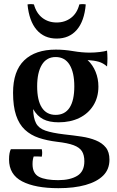

<svg xmlns="http://www.w3.org/2000/svg" viewBox="-20 -712 583 956"><path d="M257 -140Q303 -140 326.5 -176Q350 -212 350 -282Q350 -351 326.5 -389.5Q303 -428 257 -428Q212 -428 188.5 -389.5Q165 -351 165 -282Q165 -212 188.5 -176Q212 -140 257 -140ZM25 82Q25 64 27.5 51Q30 38 34 31H188Q192 49 188 68Q176 67 167 67Q158 67 148 67Q146 71 144 81Q142 91 142 105Q142 152 174.5 168.5Q207 185 270 185Q329 185 364.5 163.5Q400 142 400 91Q400 60 388 41Q376 22 346.5 11Q317 0 264 -6Q214 -12 173.5 -25.5Q133 -39 104 -66Q75 -93 60 -138Q45 -183 45 -250Q45 -358 100.5 -411.5Q156 -465 258 -465Q300 -465 344 -457.5Q388 -450 426 -450Q452 -450 476.5 -453Q501 -456 513 -460Q517 -421 513 -381Q494 -398 471.5 -404.5Q449 -411 416 -413Q442 -389 456 -354.5Q470 -320 470 -281Q470 -227 444.5 -186.5Q419 -146 374.5 -124.5Q330 -103 272 -103Q225 -103 195 -118.5Q165 -134 145 -169Q146 -124 159.5 -98.5Q173 -73 206.5 -61.5Q240 -50 299 -43Q345 -38 385.5 -32Q426 -26 457.5 -13Q489 0 507 22.5Q525 45 525 83Q525 131 494 162Q463 193 406 209Q349 225 271 225Q155 225 90 191Q25 157 25 82ZM375 -690Q391 -693 407 -690Q400 -607 362.5 -563.5Q325 -520 262 -520Q200 -520 162.5 -563.5Q125 -607 117 -690Q133 -693 149 -690Q161 -646 191 -623Q221 -600 262 -600Q303 -600 333.5 -623Q364 -646 375 -690Z"/></svg>

Font: Poltawski Nowy SemiBold
Style: Regular
Weight: 600
Version: Version 1.001;gftools[0.9.25]